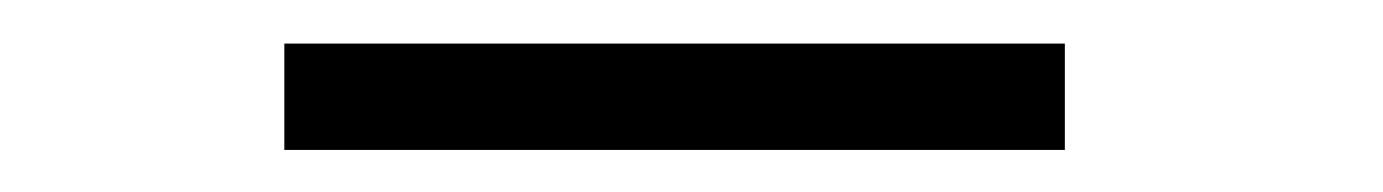

<svg xmlns="http://www.w3.org/2000/svg" viewBox="-20 -363 641 89"><path d="M473.6 -293.5H111.8V-342.8H473.6Z"/></svg>

Font: TypoPRO Roboto Mono
Style: Regular
Weight: 300
Designer: Google
Version: Version 2.000986; 2015; ttfautohint (v1.3)